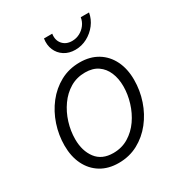

<svg xmlns="http://www.w3.org/2000/svg" viewBox="-179 -876 945 1011"><g transform="rotate(-30 293.5 -370.5)"><path d="M250.5 11.7Q188 11.7 142.6 -16.1Q97.2 -43.9 72.5 -94Q47.9 -144 47.9 -210.4Q47.9 -273.9 68.1 -334.7Q88.4 -395.5 126.2 -444.1Q164.1 -492.7 217 -521.5Q270 -550.3 335.4 -550.3Q397.9 -550.3 443.6 -522.5Q489.3 -494.6 513.9 -444.6Q538.6 -394.5 538.6 -328.1Q538.6 -263.7 518.1 -202.9Q497.6 -142.1 459.5 -93.8Q421.4 -45.4 368.4 -16.8Q315.4 11.7 250.5 11.7ZM252 -47.9Q303.7 -47.9 344.7 -72.8Q385.7 -97.7 414.1 -138.4Q442.4 -179.2 457.5 -228.5Q472.7 -277.8 472.7 -326.7Q472.7 -374 457 -410.9Q441.4 -447.8 410.6 -469Q379.9 -490.2 333.5 -490.2Q282.7 -490.2 242.2 -466.1Q201.7 -441.9 172.9 -401.1Q144 -360.4 128.7 -310.8Q113.3 -261.2 113.3 -210.9Q113.3 -140.1 148.2 -94Q183.1 -47.9 252 -47.9ZM350.6 -618.7Q312.5 -618.7 284.4 -636.7Q256.3 -654.8 243.4 -685.3Q230.5 -715.8 236.3 -753.4H286.6Q280.8 -715.8 301.5 -691.7Q322.3 -667.5 358.9 -667.5Q383.8 -667.5 405.3 -678.7Q426.8 -689.9 441.4 -709.2Q456.1 -728.5 460 -753.4H510.3Q503.9 -715.8 480.5 -685.3Q457 -654.8 423.1 -636.7Q389.2 -618.7 350.6 -618.7Z"/></g></svg>

Font: Inter 16pt Light
Style: Italic
Weight: 300
Italic angle: -9.3988°
Version: Version 4.001;git-66647c0bb